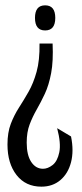

<svg xmlns="http://www.w3.org/2000/svg" viewBox="-20 -559 308 719"><path d="M177 -396Q180 -330 171.5 -285Q163 -240 148 -208Q133 -176 117.5 -149Q102 -122 91 -93Q80 -64 80 -25Q80 22 97 47.5Q114 73 141 73Q159 73 177 59Q195 45 202 11.5Q209 -22 194 -79L246 -48Q257 6 246 48.5Q235 91 206 115.5Q177 140 135 140Q76 140 42 96.5Q8 53 8 -18Q8 -63 20.5 -95.5Q33 -128 51 -156Q69 -184 87 -215.5Q105 -247 117 -290Q129 -333 128 -396ZM149 -539Q187 -539 187 -492Q187 -445 149 -445Q111 -445 111 -492Q111 -539 149 -539Z"/></svg>

Font: Bricolage Grotesque 96pt Condensed Light
Style: Regular
Weight: 300
Width: 3
Designer: Mathieu Triay
Foundry: Atelier Triay
Version: Version 1.001; ttfautohint (v1.8.4.7-5d5b);gftools[0.9.33.de